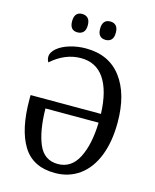

<svg xmlns="http://www.w3.org/2000/svg" viewBox="-133 -999 889 1099"><g transform="rotate(15 311.5 -450.0)"><path d="M50 -359V-385H467Q462 -521 413.5 -592.5Q365 -664 275 -664Q181 -664 100 -592Q91 -606 91 -622Q91 -650 119.5 -674Q148 -698 193.5 -711.5Q239 -725 288 -725Q425 -725 498.5 -627.5Q572 -530 572 -362Q572 -248 539 -164Q506 -80 444 -35Q382 10 299 10Q168 10 109 -86Q50 -182 50 -359ZM467 -333H152Q154 -200 187.5 -122Q221 -44 302 -44Q381 -44 422 -122.5Q463 -201 467 -333ZM170 -855Q170 -910 216 -910Q237 -910 250 -897Q263 -884 263 -855Q263 -827 250 -814Q237 -801 216 -801Q170 -801 170 -855ZM336 -855Q336 -910 383 -910Q404 -910 416.5 -897Q429 -884 429 -855Q429 -827 416.5 -814Q404 -801 383 -801Q336 -801 336 -855Z"/></g></svg>

Font: Noto Serif Narrow
Style: Regular
Weight: 400
Width: 4
Designer: Monotype Design Team
Foundry: Monotype Imaging Inc.
Version: Version 1.001